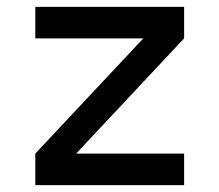

<svg xmlns="http://www.w3.org/2000/svg" viewBox="-20 -540 640 560"><path d="M83 0V-92L398 -428H83V-520H517V-428L202 -92H517V0Z"/></svg>

Font: Iosevka Semibold Extended
Style: Regular
Weight: 600
Width: 7
Monospace: yes
Designer: Belleve Invis
Foundry: Belleve Invis
Version: Version 32.5.0; ttfautohint (v1.8.4)